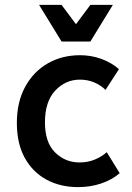

<svg xmlns="http://www.w3.org/2000/svg" viewBox="-20 -755 542 786"><path d="M49 -252Q49 -337 83 -399.5Q117 -462 175.5 -495.5Q234 -529 308 -529Q353 -529 394.5 -514Q436 -499 467 -472L412 -387Q393 -406 366 -417.5Q339 -429 307 -429Q248 -429 206 -384Q164 -339 164 -254Q164 -172 205.5 -131Q247 -90 306 -90Q340 -90 368.5 -102Q397 -114 417 -132L470 -46Q439 -19 394.5 -4Q350 11 300 11Q227 11 170.5 -19.5Q114 -50 81.5 -108.5Q49 -167 49 -252ZM442 -735 350 -585H232L140 -735H232L291 -656L350 -735Z"/></svg>

Font: Radio Canada Medium
Style: Regular
Weight: 500
Designer: Charles Daoud, Etienne Aubert Bonn, Alexandre Saumier Demers, Jacques Le Bailly
Foundry: Radio-Canada
Version: Version 2.104; ttfautohint (v1.8.4.7-5d5b);gftools[0.9.28.de